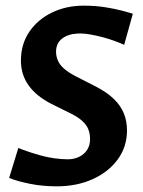

<svg xmlns="http://www.w3.org/2000/svg" viewBox="-20 -647 509 682"><path d="M181.8 14.9Q131.6 14.9 87 6Q42.5 -2.9 12.4 -14.9L45.1 -121.3Q79.9 -107.2 126.1 -94.4Q172.3 -81.7 220.9 -81.1Q242.7 -81.2 260.6 -89.7Q278.6 -98.2 289.3 -114.3Q299.9 -130.3 299.9 -152.9Q299.9 -171.7 293.9 -187.3Q287.9 -202.9 273.2 -216.5Q258.5 -230.1 233 -243.1L162.7 -277.9Q109.2 -305.2 81.7 -343.6Q54.3 -382 54.3 -431.7Q54.3 -489.7 83.8 -533.6Q113.3 -577.5 164.2 -602.2Q215.1 -626.9 277 -626.9Q318.7 -626.9 353.2 -621.4Q387.7 -615.9 413.1 -609.2Q438.5 -602.5 451.8 -598.1L421.1 -487.8Q408.1 -493.7 388.3 -501.1Q368.6 -508.4 345.3 -514.7Q322 -520.9 298.8 -524.9Q275.6 -528.8 255.8 -527.9Q220.8 -526 200 -509.5Q179.1 -493 179.1 -463Q179.1 -447.1 185.6 -432Q192 -416.9 207.2 -403.5Q222.3 -390.1 246.8 -377.2L320.2 -339.7Q360.9 -318.7 385.2 -294.7Q409.6 -270.7 420.3 -243.3Q431.1 -215.8 431.1 -183.9Q431.1 -125.5 398.2 -80.7Q365.3 -35.9 308.9 -10.5Q252.4 14.9 181.8 14.9Z"/></svg>

Font: Ancizar Sans Thin
Style: Italic
Weight: 100
Italic angle: -4°
Designer: Cesar Puertas, Viviana Monsalve, Julian Moncada, Julian Prieto, Jose Castro, Mariel Hernandez, Felipe Aragon, Sara Alarc
Version: Version 8.100